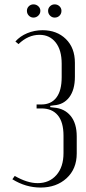

<svg xmlns="http://www.w3.org/2000/svg" viewBox="-20 -844 390 871"><path d="M102.1 -794.9Q102.1 -807.1 110.8 -815.7Q119.6 -824.2 131.8 -824.2Q144.5 -824.2 153.8 -815.7Q163.1 -807.1 163.1 -794.9Q163.1 -782.2 153.8 -773.2Q144.5 -764.2 131.8 -764.2Q119.6 -764.2 110.8 -773.2Q102.1 -782.2 102.1 -794.9ZM198.2 -794.9Q198.2 -807.1 207 -815.7Q215.8 -824.2 228 -824.2Q240.7 -824.2 249.8 -815.7Q258.8 -807.1 258.8 -794.9Q258.8 -781.7 250 -772.9Q241.2 -764.2 228 -764.2Q215.8 -764.2 207 -773.2Q198.2 -782.2 198.2 -794.9ZM164.1 6.8Q96.7 6.8 36.1 -30.8L46.9 -45.9Q103.5 -13.2 150.9 -13.2Q203.6 -13.2 235.8 -49.8Q268.1 -86.4 268.1 -149.9V-228Q268.1 -290 242.2 -321Q216.3 -352.1 168 -352.1H146V-370.1H168Q211.9 -370.1 235.8 -401.4Q259.8 -432.6 259.8 -494.1V-555.2Q259.8 -617.2 232.4 -651.6Q205.1 -686 159.2 -686Q107.4 -686 64 -644L49.8 -655.8Q70.8 -679.7 103.5 -693.4Q136.2 -707 172.9 -707Q237.8 -707 278.8 -667Q319.8 -627 319.8 -559.1V-496.1Q319.8 -436.5 294.2 -402.8Q268.6 -369.1 224.1 -366.2L208 -363.8V-357.9L224.1 -356Q272.5 -352.1 300.3 -318.4Q328.1 -284.7 328.1 -225.1V-147.9Q328.1 -77.6 282 -35.4Q235.8 6.8 164.1 6.8Z"/></svg>

Font: Moniqa Narrow Heading
Style: Regular
Weight: 400
Width: 4
Designer: Rajesh Rajput
Foundry: Rajesh Rajput
Version: Version 1.000